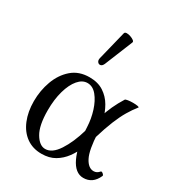

<svg xmlns="http://www.w3.org/2000/svg" viewBox="-171 -807 853 926"><g transform="rotate(30 256.0 -344.0)"><path d="M198 11Q149 11 113.5 -14.5Q78 -40 59 -86Q40 -132 40 -191Q40 -250 59.5 -303.5Q79 -357 118 -391Q157 -425 216 -425Q263 -425 295 -404Q327 -383 346 -350Q365 -317 374 -280Q383 -243 384 -212Q388 -120 408 -81Q428 -42 458 -42Q476 -42 489 -58Q492 -61 496.5 -58.5Q501 -56 505 -51.5Q509 -47 507 -43Q495 -16 476 -2.5Q457 11 431 11Q385 11 357 -48Q329 -107 325 -210Q323 -256 309.5 -298.5Q296 -341 273.5 -368.5Q251 -396 221 -396Q193 -396 170 -369Q147 -342 133.5 -294.5Q120 -247 120 -186Q120 -102 145 -60Q170 -18 202 -18Q240 -18 272.5 -67.5Q305 -117 327 -193Q343 -245 355 -283Q367 -321 381.5 -352.5Q396 -384 416 -416Q418 -419 430.5 -421Q443 -423 458.5 -423Q474 -423 484.5 -421Q495 -419 492 -416Q472 -391 454.5 -361.5Q437 -332 420 -290.5Q403 -249 384 -186Q374 -153 359.5 -118Q345 -83 323.5 -54Q302 -25 271.5 -7Q241 11 198 11ZM247 -518Q241 -504 231.5 -502Q222 -500 215.5 -508Q209 -516 212 -529L252 -691Q254 -698 263.5 -698.5Q273 -699 285 -695Q297 -691 305 -685Q313 -679 310 -673Z"/></g></svg>

Font: Junicode VF
Style: Regular
Weight: 400
Designer: Peter S. Baker
Version: Version 2.213